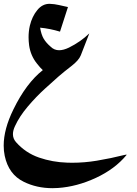

<svg xmlns="http://www.w3.org/2000/svg" viewBox="-20 -631 724 1014"><path d="M206.1 -260.7Q192.9 -272.5 175.8 -294.4Q141.6 -336.4 133.8 -391.6Q130.9 -413.6 130.9 -434.6Q130.9 -466.3 137.7 -495.6Q149.4 -544.4 177.2 -578.1Q204.1 -610.8 241.2 -610.8H242.2Q268.1 -609.9 291 -604.5Q314 -599.1 338.9 -593.8L296.9 -463.9Q243.7 -480 191.9 -484.9Q197.8 -448.2 210.7 -426.5Q223.6 -404.8 247.6 -384.3Q266.1 -365.7 292.5 -365.7Q315.4 -365.7 344.7 -379.9Q406.2 -410.6 451.7 -454.6L406.7 -338.9Q396 -312 357.2 -282.2Q318.4 -252.4 288.6 -226.6Q267.6 -208 219 -164.1Q170.4 -120.1 126.5 -68.1Q82.5 -16.1 59.1 35.2Q48.3 58.1 48.3 77.6Q48.3 101.1 64.5 119.6Q115.2 176.8 186.3 201.2Q257.3 225.6 335 228Q348.1 228.5 361.3 228.5Q425.8 228.5 490.7 217.8Q568.8 204.6 634.3 188Q643.1 185.5 646.5 185.5Q648.4 185.5 648.4 186.5Q648.4 187 647.9 188Q586.9 261.7 486.6 308.3Q386.2 355 286.1 361.8Q271 362.8 256.8 362.8Q173.8 362.8 105.5 329.1Q25.4 290 4.9 191.9Q-0.5 166 -0.5 137.7Q-0.5 51.3 50.8 -53.2Q118.2 -191.4 206.1 -260.7Z"/></svg>

Font: Aref Ruqaa
Style: Regular
Weight: 400
Designer: Abdoulla Aref
Version: Version 0.7